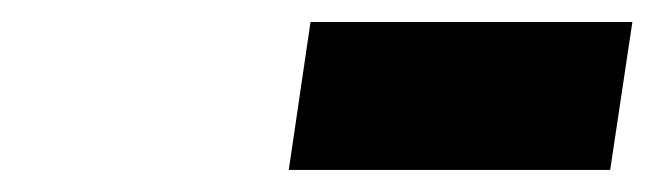

<svg xmlns="http://www.w3.org/2000/svg" viewBox="-20 -781 590 173"><path d="M240.2 -627.9 259.8 -761.2H549.8L529.8 -627.9Z"/></svg>

Font: Trueno ExtraBold
Style: Italic
Weight: 800
Designer: Julieta Ulanovsky
Foundry: Julieta Ulanovsky
Version: Version 3.001b | FøM Fix